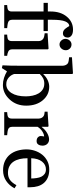

<svg xmlns="http://www.w3.org/2000/svg" viewBox="624 -1420 822 2111"><g transform="rotate(90 1035.5 -365.0)"><path d="M393.6 -697.8Q393.6 -675.8 381.8 -660.6Q370.1 -645.5 346.2 -645.5Q331.1 -645.5 319.6 -651.9Q308.1 -658.2 298.3 -668.9Q288.6 -679.7 280.3 -693.4Q272 -707 266.1 -715.3Q233.4 -713.9 215.6 -669.7Q197.8 -625.5 197.8 -528.8V-479.5H321.8V-432.6H197.8V-86.9Q197.8 -69.8 204.3 -59.1Q210.9 -48.3 225.1 -43Q236.8 -38.6 256.3 -35.9Q275.9 -33.2 290 -32.2V0H36.1V-32.2Q47.4 -33.2 59.3 -34.2Q71.3 -35.2 80.1 -38.1Q93.8 -42.5 100.3 -53.5Q106.9 -64.5 106.9 -82V-432.6H11.7V-479.5H106.9V-510.3Q106.9 -620.1 163.8 -688.2Q220.7 -756.3 306.2 -756.3Q349.6 -756.3 371.6 -739.3Q393.6 -722.2 393.6 -697.8Z M594.2 0H361.3V-32.2Q372.6 -33.2 384.5 -34.2Q396.5 -35.2 405.3 -38.1Q418.9 -42.5 425.5 -53.5Q432.1 -64.5 432.1 -82V-379.4Q432.1 -395 425 -408Q418 -420.9 405.3 -429.7Q396 -435.5 378.4 -439.7Q360.8 -443.8 346.2 -444.8V-476.6L516.1 -487.3L522.9 -480.5V-87.9Q522.9 -70.8 529.5 -59.6Q536.1 -48.3 550.3 -43Q561 -38.6 571.3 -35.9Q581.5 -33.2 594.2 -32.2ZM532.7 -677.2Q532.7 -649.4 514.4 -628.7Q496.1 -607.9 469.2 -607.9Q444.3 -607.9 426 -627.7Q407.7 -647.5 407.7 -672.9Q407.7 -699.7 426 -719.7Q444.3 -739.7 469.2 -739.7Q497.1 -739.7 514.9 -720.9Q532.7 -702.1 532.7 -677.2Z M1142.1 -241.2Q1142.1 -132.8 1073.7 -59.1Q1005.4 14.6 915 14.6Q875.5 14.6 837.2 2.4Q798.8 -9.8 765.1 -30.3L729 25.9L698.7 19Q701.2 -17.1 702.1 -67.9Q703.1 -118.7 703.1 -166V-642.6Q703.1 -659.2 695.6 -675.8Q688 -692.4 676.3 -699.7Q667 -706.1 645.3 -709.2Q623.5 -712.4 610.4 -713.4V-744.6L787.1 -755.9L793.9 -748.5V-431.2L797.4 -430.2Q827.6 -462.4 863.5 -478.5Q899.4 -494.6 934.1 -494.6Q1022.9 -494.6 1082.5 -424.3Q1142.1 -354 1142.1 -241.2ZM1040 -237.8Q1040 -273.9 1032.2 -311.5Q1024.4 -349.1 1007.8 -377Q991.2 -405.3 964.4 -422.9Q937.5 -440.4 899.9 -440.4Q865.7 -440.4 840.1 -427Q814.5 -413.6 793.9 -390.6V-110.4Q796.9 -98.6 805.4 -83Q814 -67.4 828.6 -53.2Q843.3 -39.6 861.8 -31Q880.4 -22.5 907.2 -22.5Q966.8 -22.5 1003.4 -80.1Q1040 -137.7 1040 -237.8Z M1582 -419.4Q1582 -394.5 1569.8 -375.2Q1557.6 -356 1532.2 -356Q1504.9 -356 1490.5 -370.1Q1476.1 -384.3 1476.1 -401.4Q1476.1 -412.1 1477.8 -420.9Q1479.5 -429.7 1481 -438.5Q1458 -438.5 1427.2 -419.9Q1396.5 -401.4 1375 -367.2V-86.9Q1375 -69.8 1381.6 -59.1Q1388.2 -48.3 1402.3 -43Q1414.6 -38.1 1433.8 -35.6Q1453.1 -33.2 1467.3 -32.2V0H1213.4V-32.2Q1224.6 -33.2 1236.6 -34.2Q1248.5 -35.2 1257.3 -38.1Q1271 -42.5 1277.6 -53.5Q1284.2 -64.5 1284.2 -82V-379.4Q1284.2 -394.5 1277.1 -409.2Q1270 -423.8 1257.3 -432.6Q1248 -438.5 1235.4 -441.2Q1222.7 -443.8 1208 -444.8V-476.6L1368.2 -487.3L1375 -480.5V-412.6H1377.4Q1407.7 -452.1 1444.8 -472.7Q1481.9 -493.2 1512.7 -493.2Q1543.5 -493.2 1562.7 -473.1Q1582 -453.1 1582 -419.4Z M2050.8 -113.3Q2020.5 -55.7 1969.7 -21.5Q1918.9 12.7 1853 12.7Q1794.9 12.7 1751.2 -7.8Q1707.5 -28.3 1679.2 -63.5Q1650.9 -98.6 1637 -145.5Q1623 -192.4 1623 -244.6Q1623 -291.5 1637.9 -336.7Q1652.8 -381.8 1681.6 -418Q1709.5 -452.6 1750.7 -473.9Q1792 -495.1 1843.3 -495.1Q1896 -495.1 1933.6 -478.5Q1971.2 -461.9 1994.6 -433.1Q2017.1 -405.8 2028.1 -368.7Q2039.1 -331.5 2039.1 -288.1V-255.9H1720.2Q1720.2 -208.5 1729.2 -169.9Q1738.3 -131.3 1757.8 -102.1Q1776.9 -73.7 1807.6 -57.4Q1838.4 -41 1880.9 -41Q1924.3 -41 1955.8 -61.3Q1987.3 -81.5 2016.6 -134.3ZM1942.9 -296.9Q1942.9 -324.2 1938.2 -355.5Q1933.6 -386.7 1923.3 -407.7Q1912.1 -430.2 1892.6 -444.3Q1873 -458.5 1842.3 -458.5Q1791 -458.5 1757.1 -415.8Q1723.1 -373 1720.2 -296.9Z"/></g></svg>

Font: UniBurma_GGSerif
Style: Book
Weight: 400
Designer: Victor San Kho Lin (for Burmese only and related typography optimization with it)
Foundry: http://www.unimm.org
Version: 2.0